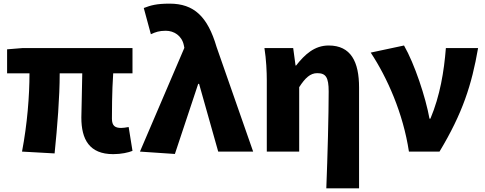

<svg xmlns="http://www.w3.org/2000/svg" viewBox="-20 -833 2665 1055"><path d="M602 14C647 14 686 5 708 -4L687 -135C671 -132 656 -130 646 -130C613 -130 595 -141 595 -181C595 -204 595 -333 602 -430H708V-569H105L19 -562V-430H142C142 -307 130 -152 101 0L280 10C295 -138 308 -296 308 -430H432C431 -338 427 -219 427 -187C427 -67 471 14 602 14Z M941 13 1069 -372H1074L1179 0H1371L1170 -575C1121 -742 1046 -813 912 -813C841 -813 809 -804 770 -789L809 -645C835 -657 855 -664 891 -664C936 -664 979 -637 990 -585L993 -570L749 0Z M1773 202H1953V-352C1953 -494 1908 -583 1786 -583C1708 -583 1655 -534 1607 -473H1604L1591 -569H1433C1443 -506 1446 -437 1446 -392V0H1624V-354C1657 -405 1685 -431 1723 -431C1770 -431 1786 -409 1786 -330C1786 -203 1780 25 1773 202Z M2227 0H2395C2522 -211 2572 -367 2607 -569H2430C2420 -441 2398 -307 2345 -181H2340C2319 -298 2258 -482 2200 -583L2017 -544C2108 -406 2195 -211 2227 0Z"/></svg>

Font: ChiuKong Gothic MN Heavy
Style: Regular
Weight: 900
Designer: Ryoko NISHIZUKA 西塚涼子 (kana, bopomofo & ideographs); Paul D. Hunt (Latin, Greek & Cyrillic); Sandoll Communications 산돌커뮤니
Foundry: Adobe
Version: Version 1.300